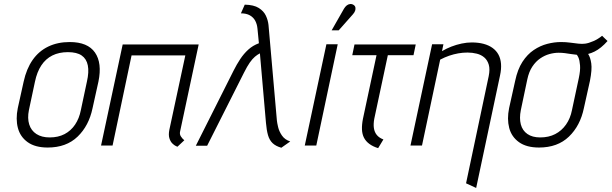

<svg xmlns="http://www.w3.org/2000/svg" viewBox="-20 -720 3026 950"><path d="M438 -185 467 -316Q486 -408 450 -460Q414 -512 325 -512Q265 -512 218.5 -489.5Q172 -467 141.5 -423.5Q111 -380 97 -316L68 -185Q57 -131 68.5 -87Q80 -43 117 -16.5Q154 10 216 10Q308 10 364 -44Q420 -98 438 -185ZM410 -316 380 -175Q372 -134 351.5 -103.5Q331 -73 299.5 -56.5Q268 -40 226 -40Q186 -40 160 -57Q134 -74 124.5 -104.5Q115 -135 123 -175L153 -316Q163 -364 184.5 -396.5Q206 -429 239 -445.5Q272 -462 316 -462Q360 -462 384 -445.5Q408 -429 414.5 -396.5Q421 -364 410 -316Z M871 -69 963 -500H587L480 0H537L631 -446H897L818 -78Q813 -53 818 -36.5Q823 -20 832.5 -10.5Q842 -1 850 2.5Q858 6 858 6L892 -26Q882 -34 875 -45Q868 -56 871 -69Z M1350 -124 1312 -557Q1311 -573 1308.5 -596.5Q1306 -620 1295.5 -642.5Q1285 -665 1260.5 -680.5Q1236 -696 1191 -697L1172 -654Q1199 -654 1216.5 -644Q1234 -634 1243 -617Q1252 -600 1254 -578L1261 -506Q1231 -495 1208.5 -474.5Q1186 -454 1168.5 -427.5Q1151 -401 1136 -371L949 1H1005L1187 -360Q1203 -392 1216 -410.5Q1229 -429 1241.5 -439.5Q1254 -450 1266 -456L1296 -112Q1299 -76 1306 -51.5Q1313 -27 1328.5 -12Q1344 3 1372 11L1416 -20Q1389 -29 1375 -49.5Q1361 -70 1356 -91.5Q1351 -113 1350 -124Z M1726 -649Q1734 -658 1737 -666.5Q1740 -675 1738.5 -683Q1737 -691 1729 -696Q1721 -701 1712 -700Q1703 -699 1695.5 -693Q1688 -687 1682 -677L1621 -570H1656ZM1488 0H1545L1651 -501H1595Z M1832 -133 1899 -447H2026L2037 -500H1734L1723 -447H1843L1776 -133Q1770 -103 1771 -79.5Q1772 -56 1781 -38.5Q1790 -21 1807.5 -8Q1825 5 1851 13L1877 -30Q1856 -38 1844.5 -52Q1833 -66 1830 -86Q1827 -106 1832 -133Z M2398 -343 2286 187 2336 210 2454 -346Q2461 -378 2459 -404Q2457 -430 2446.5 -449.5Q2436 -469 2417.5 -482.5Q2399 -496 2373 -503Q2347 -510 2314 -510Q2290 -510 2264 -504.5Q2238 -499 2213.5 -489.5Q2189 -480 2167 -467L2174 -501H2118L2011 0H2068L2158 -425Q2181 -437 2203 -444.5Q2225 -452 2247.5 -456Q2270 -460 2293 -460Q2317 -460 2339 -454.5Q2361 -449 2376.5 -435.5Q2392 -422 2398.5 -399.5Q2405 -377 2398 -343Z M2986 -517 2959 -543Q2940 -527 2916 -516.5Q2892 -506 2875 -504Q2861 -502 2842 -504Q2823 -506 2801.5 -509Q2780 -512 2756 -512Q2723 -512 2688 -503Q2653 -494 2621 -472.5Q2589 -451 2565 -414Q2541 -377 2529 -320L2499 -185Q2488 -131 2499.5 -87Q2511 -43 2548 -16.5Q2585 10 2647 10Q2739 10 2795 -44Q2851 -98 2869 -185L2899 -320Q2910 -376 2905.5 -406.5Q2901 -437 2890 -453Q2906 -457 2922 -465Q2938 -473 2954 -486Q2970 -499 2986 -517ZM2844 -334 2810 -175Q2802 -134 2780.5 -103.5Q2759 -73 2727 -56.5Q2695 -40 2653 -40Q2614 -40 2589.5 -57Q2565 -74 2557 -104.5Q2549 -135 2557 -175L2589 -327Q2597 -365 2614 -390.5Q2631 -416 2653 -431Q2675 -446 2698.5 -452.5Q2722 -459 2744 -459Q2760 -459 2775.5 -457Q2791 -455 2806 -452.5Q2821 -450 2834 -449Q2838 -444 2841.5 -436.5Q2845 -429 2847 -419Q2849 -409 2850 -396.5Q2851 -384 2849.5 -368.5Q2848 -353 2844 -334Z"/></svg>

Font: Advent Pro
Style: Italic
Weight: 400
Italic angle: -12°
Designer: VivaRado, Andreas Kalpakidis
Foundry: VivaRado, Andreas Kalpakidis
Version: Version 3.000